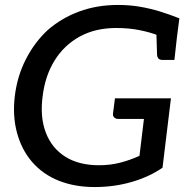

<svg xmlns="http://www.w3.org/2000/svg" viewBox="-20 -747 772 775"><path d="M362 8Q282 8 217.5 -17.5Q153 -43 109 -94Q67 -143 48.5 -211.5Q30 -280 40 -361Q50 -441 85 -509Q120 -577 173 -626Q228 -674 299.5 -700.5Q371 -727 456 -727Q503 -727 544 -720Q585 -713 624.5 -701Q664 -689 704 -673L694 -595L619 -604Q585 -617 542.5 -625.5Q500 -634 449 -634Q365 -634 302 -599.5Q239 -565 200.5 -503Q162 -441 152 -358Q141 -274 165 -211.5Q189 -149 243.5 -114.5Q298 -80 380 -80Q425 -80 465.5 -90.5Q506 -101 543 -118L561 -267H457Q447 -267 441 -273Q435 -279 436 -288L444 -350H670L636 -70Q582 -33 511.5 -12.5Q441 8 362 8ZM611 -620 694 -595 684 -505H636Q626 -505 620.5 -510Q615 -515 614 -525Z"/></svg>

Font: Aleo Medium
Style: Italic
Weight: 500
Italic angle: -7°
Designer: Alessio Laiso
Foundry: Alessio Laiso
Version: Version 2.001;gftools[0.9.29]